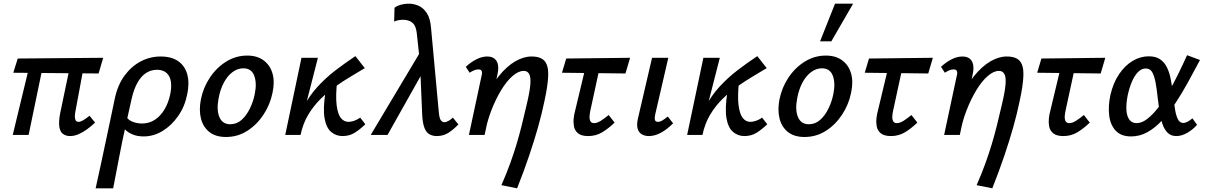

<svg xmlns="http://www.w3.org/2000/svg" viewBox="-20 -731 6535 1040"><path d="M359 6Q338 6 322 -5Q306 -16 301.5 -43.5Q297 -71 306 -118L367 -410H441L388 -125Q386 -115 385.5 -102Q385 -89 389.5 -80Q394 -71 406 -71Q415 -71 429.5 -79Q444 -87 465 -104L495 -67Q472 -45 448.5 -28.5Q425 -12 403 -3Q381 6 359 6ZM49 0 148 -410H220L135 0ZM514 -333 52 -337 76 -414 539 -418Z M498 289Q512 225 525.5 163.5Q539 102 551.5 41.5Q564 -19 577 -78.5Q590 -138 602 -198Q618 -272 655 -322Q692 -372 742.5 -398.5Q793 -425 850 -425Q909 -425 945.5 -399.5Q982 -374 994.5 -327.5Q1007 -281 994 -220Q981 -154 945 -102.5Q909 -51 860.5 -21.5Q812 8 758 8Q726 8 701.5 -1.5Q677 -11 660.5 -26.5Q644 -42 638 -58L664 -98Q677 -79 701 -70.5Q725 -62 749 -62Q788 -62 818.5 -82Q849 -102 870.5 -137.5Q892 -173 902 -220Q915 -285 895.5 -319Q876 -353 830 -353Q799 -353 772.5 -336.5Q746 -320 726 -285.5Q706 -251 694 -200Q676 -119 663.5 -63.5Q651 -8 642.5 34Q634 76 627 112.5Q620 149 612 190.5Q604 232 593 289Z M1204 11Q1148 11 1114 -16Q1080 -43 1068.5 -89Q1057 -135 1068 -192Q1081 -257 1117 -311Q1153 -365 1205.5 -397.5Q1258 -430 1319 -430Q1373 -430 1408 -404Q1443 -378 1456 -333Q1469 -288 1456 -228Q1443 -164 1407 -109.5Q1371 -55 1319 -22Q1267 11 1204 11ZM1227 -58Q1262 -58 1288.5 -81.5Q1315 -105 1333.5 -143Q1352 -181 1360 -222Q1372 -281 1357 -321Q1342 -361 1298 -361Q1267 -361 1239.5 -340.5Q1212 -320 1192.5 -283.5Q1173 -247 1164 -198Q1152 -135 1168.5 -96.5Q1185 -58 1227 -58Z M1576 0Q1589 -85 1622 -148.5Q1655 -212 1700.5 -261.5Q1746 -311 1798.5 -351Q1851 -391 1905 -427L1956 -362Q1921 -341 1880 -316.5Q1839 -292 1797 -262.5Q1755 -233 1716.5 -195Q1678 -157 1649.5 -109.5Q1621 -62 1608 0ZM1525 0 1613 -418H1702L1595 0ZM1835 6Q1800 6 1773.5 -16.5Q1747 -39 1738 -91Q1729 -143 1743 -232L1807 -300Q1797 -211 1803.5 -161Q1810 -111 1827 -91Q1844 -71 1867 -71Q1877 -71 1889 -74Q1901 -77 1912 -82.5Q1923 -88 1931 -94L1959 -58Q1929 -29 1900.5 -11.5Q1872 6 1835 6Z M2345 6Q2325 6 2307.5 -3Q2290 -12 2280 -36Q2270 -60 2267 -106L2255 -390L2238 -547Q2234 -590 2215.5 -606.5Q2197 -623 2164 -624Q2152 -624 2138 -621.5Q2124 -619 2115 -614L2117 -689Q2127 -698 2148.5 -704.5Q2170 -711 2195 -711Q2222 -711 2248 -699.5Q2274 -688 2292.5 -659Q2311 -630 2315 -578L2357 -122Q2360 -90 2368 -79.5Q2376 -69 2386 -69Q2397 -69 2410 -76.5Q2423 -84 2433 -94L2463 -57Q2434 -27 2407 -10.5Q2380 6 2345 6ZM1988 0 2267 -467 2282 -361 2079 0Z M2696 272Q2724 208 2743.5 154Q2763 100 2778 50Q2793 0 2806 -52Q2819 -104 2833 -165Q2849 -232 2852.5 -271.5Q2856 -311 2847 -329Q2838 -347 2817 -347Q2788 -347 2756 -319Q2724 -291 2694.5 -242.5Q2665 -194 2641 -132Q2617 -70 2605 0H2542Q2566 -107 2602.5 -186.5Q2639 -266 2682 -319Q2725 -372 2770.5 -398.5Q2816 -425 2859 -425Q2909 -425 2930 -400.5Q2951 -376 2949.5 -323Q2948 -270 2929 -183Q2915 -115 2894.5 -42.5Q2874 30 2846.5 111.5Q2819 193 2781 289ZM2520 0 2589 -323Q2591 -329 2591 -336.5Q2591 -344 2587 -349.5Q2583 -355 2571 -355Q2559 -355 2546.5 -349.5Q2534 -344 2524 -337L2503 -369Q2531 -395 2561 -410Q2591 -425 2619 -425Q2645 -425 2659.5 -412.5Q2674 -400 2677.5 -378.5Q2681 -357 2675 -330L2605 0Z M3166 6Q3129 6 3111 -9Q3093 -24 3089 -46Q3085 -68 3087.5 -90Q3090 -112 3094 -126L3162 -410H3238L3178 -133Q3175 -120 3173.5 -103.5Q3172 -87 3177.5 -75.5Q3183 -64 3198 -64Q3214 -64 3234 -76.5Q3254 -89 3277 -108L3309 -67Q3276 -35 3242 -14.5Q3208 6 3166 6ZM3024 -337 3047 -414 3393 -418 3368 -333Z M3495 6Q3473 6 3456.5 -3.5Q3440 -13 3434 -33.5Q3428 -54 3435 -87L3512 -418H3600L3529 -111Q3525 -93 3527.5 -82Q3530 -71 3544 -71Q3555 -71 3567 -78Q3579 -85 3597 -100L3626 -63Q3592 -29 3559 -11.5Q3526 6 3495 6Z M3753 0Q3766 -85 3799 -148.5Q3832 -212 3877.5 -261.5Q3923 -311 3975.5 -351Q4028 -391 4082 -427L4133 -362Q4098 -341 4057 -316.5Q4016 -292 3974 -262.5Q3932 -233 3893.5 -195Q3855 -157 3826.5 -109.5Q3798 -62 3785 0ZM3702 0 3790 -418H3879L3772 0ZM4012 6Q3977 6 3950.5 -16.5Q3924 -39 3915 -91Q3906 -143 3920 -232L3984 -300Q3974 -211 3980.5 -161Q3987 -111 4004 -91Q4021 -71 4044 -71Q4054 -71 4066 -74Q4078 -77 4089 -82.5Q4100 -88 4108 -94L4136 -58Q4106 -29 4077.5 -11.5Q4049 6 4012 6Z M4338 11Q4282 11 4248 -16Q4214 -43 4202.5 -89Q4191 -135 4202 -192Q4215 -257 4251 -311Q4287 -365 4339.5 -397.5Q4392 -430 4453 -430Q4507 -430 4542 -404Q4577 -378 4590 -333Q4603 -288 4590 -228Q4577 -164 4541 -109.5Q4505 -55 4453 -22Q4401 11 4338 11ZM4361 -58Q4396 -58 4422.5 -81.5Q4449 -105 4467.5 -143Q4486 -181 4494 -222Q4506 -281 4491 -321Q4476 -361 4432 -361Q4401 -361 4373.5 -340.5Q4346 -320 4326.5 -283.5Q4307 -247 4298 -198Q4286 -135 4302.5 -96.5Q4319 -58 4361 -58ZM4422 -507 4503 -711H4601L4483 -507Z M4806 6Q4769 6 4751 -9Q4733 -24 4729 -46Q4725 -68 4727.5 -90Q4730 -112 4734 -126L4802 -410H4878L4818 -133Q4815 -120 4813.5 -103.5Q4812 -87 4817.5 -75.5Q4823 -64 4838 -64Q4854 -64 4874 -76.5Q4894 -89 4917 -108L4949 -67Q4916 -35 4882 -14.5Q4848 6 4806 6ZM4664 -337 4687 -414 5033 -418 5008 -333Z M5270 272Q5298 208 5317.5 154Q5337 100 5352 50Q5367 0 5380 -52Q5393 -104 5407 -165Q5423 -232 5426.5 -271.5Q5430 -311 5421 -329Q5412 -347 5391 -347Q5362 -347 5330 -319Q5298 -291 5268.5 -242.5Q5239 -194 5215 -132Q5191 -70 5179 0H5116Q5140 -107 5176.5 -186.5Q5213 -266 5256 -319Q5299 -372 5344.5 -398.5Q5390 -425 5433 -425Q5483 -425 5504 -400.5Q5525 -376 5523.5 -323Q5522 -270 5503 -183Q5489 -115 5468.5 -42.5Q5448 30 5420.5 111.5Q5393 193 5355 289ZM5094 0 5163 -323Q5165 -329 5165 -336.5Q5165 -344 5161 -349.5Q5157 -355 5145 -355Q5133 -355 5120.5 -349.5Q5108 -344 5098 -337L5077 -369Q5105 -395 5135 -410Q5165 -425 5193 -425Q5219 -425 5233.5 -412.5Q5248 -400 5251.5 -378.5Q5255 -357 5249 -330L5179 0Z M5740 6Q5703 6 5685 -9Q5667 -24 5663 -46Q5659 -68 5661.5 -90Q5664 -112 5668 -126L5736 -410H5812L5752 -133Q5749 -120 5747.5 -103.5Q5746 -87 5751.5 -75.5Q5757 -64 5772 -64Q5788 -64 5808 -76.5Q5828 -89 5851 -108L5883 -67Q5850 -35 5816 -14.5Q5782 6 5740 6ZM5598 -337 5621 -414 5967 -418 5942 -333Z M6107 8Q6052 8 6023 -23.5Q5994 -55 5988 -106.5Q5982 -158 5995 -218Q6010 -282 6041.5 -329Q6073 -376 6115 -401Q6157 -426 6202 -426Q6241 -426 6264.5 -409.5Q6288 -393 6301.5 -365Q6315 -337 6321.5 -302Q6328 -267 6333 -231Q6338 -188 6343 -150Q6348 -112 6358.5 -88.5Q6369 -65 6389 -65Q6400 -65 6413 -72Q6426 -79 6439 -90L6464 -55Q6445 -32 6413.5 -13Q6382 6 6352 6Q6322 6 6304 -12.5Q6286 -31 6276 -61Q6266 -91 6260.5 -127.5Q6255 -164 6251 -200Q6246 -250 6239 -286Q6232 -322 6220.5 -341Q6209 -360 6186 -360Q6163 -360 6144 -340.5Q6125 -321 6111 -288Q6097 -255 6088 -213Q6079 -166 6081.5 -133Q6084 -100 6098 -82Q6112 -64 6137 -64Q6164 -64 6193 -86Q6222 -108 6251 -144.5Q6280 -181 6308 -229Q6336 -277 6361.5 -329Q6387 -381 6410 -432L6480 -406Q6448 -346 6415.5 -286.5Q6383 -227 6348 -174Q6313 -121 6275.5 -80Q6238 -39 6196 -15.5Q6154 8 6107 8Z"/></svg>

Font: Ysabeau SemiBold
Style: Italic
Weight: 600
Italic angle: -12°
Designer: Christian Thalmann (Catharsis Fonts)
Version: Version 2.002